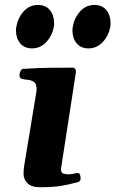

<svg xmlns="http://www.w3.org/2000/svg" viewBox="-20 -766 476 792"><path d="M145 6.3Q116.7 6.3 102.1 -3.4Q87.4 -13.2 82.3 -25.6Q77.1 -38.1 77.1 -46.9Q77.1 -67.9 80.1 -84.5L129.4 -383.3Q130.4 -387.7 130.6 -391.4Q130.9 -395 130.9 -398.4Q130.9 -420.4 119.9 -428Q108.9 -435.5 94.5 -436.8Q80.1 -438 69.3 -440.9Q64.5 -443.4 62 -447.3Q59.6 -451.2 60.5 -460.4Q61.5 -466.3 65.4 -473.9Q69.3 -481.4 75.2 -481.9Q143.6 -486.3 197.8 -486.6Q252 -486.8 281.2 -486.8Q285.2 -486.8 289.3 -482.9Q293.5 -479 293 -467.3L231.4 -68.4Q231.4 -53.2 241 -50Q250.5 -46.9 261.7 -46.9Q272.5 -46.9 283.9 -49.6Q295.4 -52.2 301.3 -52.2Q308.1 -52.2 310.3 -44.2Q312.5 -36.1 312.5 -29.3Q312.5 -18.1 300.8 -14.6Q261.7 -3.9 229.2 1.2Q196.8 6.3 145 6.3ZM344.7 -566.4Q313.5 -566.4 296.1 -587.4Q278.8 -608.4 278.8 -639.6Q278.8 -647.9 280.3 -655.8Q286.6 -692.4 310.5 -719Q334.5 -745.6 369.6 -745.6Q401.4 -745.6 418.7 -724.4Q436 -703.1 436 -671.4Q436 -668 436 -663.8Q436 -659.7 435.1 -655.8Q428.7 -619.6 404.3 -593Q379.9 -566.4 344.7 -566.4ZM111.8 -566.4Q80.6 -566.4 63.2 -587.4Q45.9 -608.4 45.9 -639.6Q45.9 -647.9 47.4 -655.8Q53.7 -692.4 77.6 -719Q101.6 -745.6 136.7 -745.6Q168.5 -745.6 185.8 -724.4Q203.1 -703.1 203.1 -671.4Q203.1 -668 203.1 -663.8Q203.1 -659.7 202.1 -655.8Q195.8 -619.6 171.4 -593Q147 -566.4 111.8 -566.4Z"/></svg>

Font: Gelasio
Style: Italic
Weight: 400
Italic angle: -8.5°
Designer: Eben Sorkin
Foundry: Eben Sorkin
Version: Version 1.008